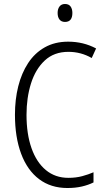

<svg xmlns="http://www.w3.org/2000/svg" viewBox="-20 -933 528 963"><path d="M323 -673Q251 -673 204.5 -629.5Q158 -586 135.5 -514.5Q113 -443 113 -357Q113 -261 138 -190Q163 -119 210 -80Q257 -41 323 -41Q361 -41 392.5 -49.5Q424 -58 449 -69V-18Q423 -5 390.5 2.5Q358 10 318 10Q235 10 176 -34.5Q117 -79 86 -162Q55 -245 55 -358Q55 -434 71.5 -500Q88 -566 121 -616.5Q154 -667 204.5 -695.5Q255 -724 322 -724Q398 -724 462 -690L440 -642Q386 -673 323 -673ZM306 -913Q325 -913 334 -900.5Q343 -888 343 -868Q343 -823 306 -823Q288 -823 278.5 -835Q269 -847 269 -868Q269 -888 278.5 -900.5Q288 -913 306 -913Z"/></svg>

Font: Noto Sans Khmer UI Condensed Light
Style: Regular
Weight: 300
Width: 3
Designer: Danh Hong and the Monotype Design Team
Foundry: Monotype Imaging Inc.
Version: Version 2.002; ttfautohint (v1.8.4.7-5d5b)